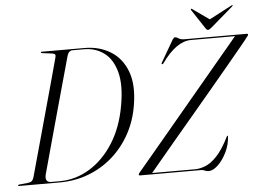

<svg xmlns="http://www.w3.org/2000/svg" viewBox="-61 -934 1401 1020"><g transform="rotate(-5 639.5 -424.0)"><path d="M-4 -3.5Q-4 -6.5 2.5 -7.5L47.5 -12Q63 -13.5 69.8 -19.5Q76.5 -25.5 81 -39.5Q99.5 -106 121.8 -186.8Q144 -267.5 167.5 -352.2Q191 -437 213 -517Q235 -597 252.5 -662Q256 -674 252.8 -679Q249.5 -684 236 -686L187.5 -692Q178 -693.5 178 -697Q178 -700 183 -700H410Q489.5 -700 549.2 -663.5Q609 -627 636.5 -554.8Q664 -482.5 646 -374.5Q633 -293.5 596 -225.2Q559 -157 502.5 -106.5Q446 -56 373.5 -28Q301 0 216.5 0H1.5Q-4 0 -4 -3.5ZM218.5 -6.5Q303 -6.5 377.5 -51.8Q452 -97 505 -180.2Q558 -263.5 578 -378Q597.5 -486.5 578.8 -556.5Q560 -626.5 514.5 -660Q469 -693.5 409 -693.5H346.5Q337 -693.5 329.8 -687.5Q322.5 -681.5 318 -666.5Q299 -598 276.8 -518.2Q254.5 -438.5 231.8 -355.8Q209 -273 187.5 -194.8Q166 -116.5 148 -51Q136 -6.5 174 -6.5ZM971.5 0H646.5Q639.5 0 639.5 -5.5Q640 -9 644.5 -14.5Q652.5 -24 678.8 -55.2Q705 -86.5 744 -132.8Q783 -179 829.5 -234.8Q876 -290.5 925.2 -349.2Q974.5 -408 1021.5 -464.2Q1068.5 -520.5 1108.2 -567.8Q1148 -615 1175.5 -648Q1203 -681 1213 -693H978Q900.5 -693 822.5 -583.5Q817.5 -575.5 813 -579.5Q810 -582 815 -589L882 -704.5Q889.5 -715 895 -715Q901.5 -715 913.5 -707.5Q925.5 -700 943.5 -700H1275.5Q1283 -700 1283 -695Q1283 -692.5 1281.5 -690.5Q1280 -688.5 1278 -686Q1269.5 -674 1237.5 -635.2Q1205.5 -596.5 1158.5 -540Q1111.5 -483.5 1056.5 -418Q1001.5 -352.5 945.8 -286.5Q890 -220.5 841.2 -162.5Q792.5 -104.5 758 -63.2Q723.5 -22 711 -7H940.5Q966.5 -7 996 -18.8Q1025.5 -30.5 1057.5 -64.2Q1089.5 -98 1122.5 -164Q1126 -170 1127.5 -169.5Q1130.5 -169.5 1129.5 -164.5Q1127 -121 1107.5 -81.2Q1088 -41.5 1061.5 -16.2Q1035 9 1011.5 9Q1000.5 9 991.2 4.5Q982 0 971.5 0ZM1093.5 -750Q1080.5 -738.5 1073.5 -738.5Q1066.5 -738.5 1059.5 -750L992.5 -851.5Q990.5 -856 993 -858Q995 -859.5 998.5 -856.5L1087.5 -793.5L1207.5 -856.5Q1213 -859.5 1214.5 -858Q1216.5 -856 1211.5 -851.5Z"/></g></svg>

Font: Fraunces 144pt S000 Light
Style: Italic
Weight: 300
Italic angle: -16°
Version: Version 1.000; ttfautohint (v1.8.3)